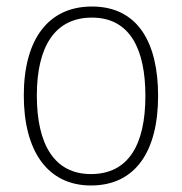

<svg xmlns="http://www.w3.org/2000/svg" viewBox="-20 -559 559 589"><path d="M465 -265C465 -428 403 -539 262 -539C128 -539 53 -438 53 -266C53 -97 125 10 259 10C397 10 465 -97 465 -265ZM93 -266C93 -417 149 -505 262 -505C380 -505 426 -406 426 -265C426 -115 374 -25 259 -25C146 -25 93 -117 93 -266Z"/></svg>

Font: Noto Sans Lao SemiCondensed ExtraLight
Style: Regular
Weight: 200
Width: 4
Designer: Monotype Design Team
Foundry: Monotype Imaging Inc.
Version: Version 2.003